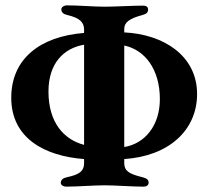

<svg xmlns="http://www.w3.org/2000/svg" viewBox="-20 -694 780 717"><path d="M22 -329C22 -177 148 -111 294 -100V-86C294 -54 276 -42 229 -32C215 -29 207 -22 207 -11C207 -2 218 3 227 3C270 3 330 -2 371 -2C411 -2 472 3 516 3C527 3 535 -2 535 -12C535 -24 527 -28 513 -32C463 -44 445 -55 444 -83V-100C611 -111 716 -208 716 -343C716 -486 591 -566 444 -573V-586C444 -611 464 -625 512 -638C526 -642 533 -646 533 -659C533 -668 526 -673 515 -673C475 -673 410 -669 371 -669C330 -669 272 -674 229 -674C220 -674 209 -668 209 -659C209 -648 217 -641 231 -638C278 -627 294 -611 294 -583V-571C129 -558 22 -474 22 -329ZM444 -524C521 -508 577 -435 577 -324C577 -223 519 -157 444 -145ZM161 -352C161 -458 218 -514 294 -527V-153C218 -173 161 -237 161 -352Z"/></svg>

Font: EB Garamond
Style: Bold
Weight: 700
Designer: Georg Duffner and Octavio Pardo
Foundry: Georg Duffner
Version: Version 1.000;PS 001.000;hotconv 1.0.88;makeotf.lib2.5.64775